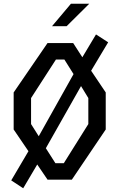

<svg xmlns="http://www.w3.org/2000/svg" viewBox="-20 -960 640 1026"><path d="M104 46 40 4 132 -152 53 -268V-466L234 -730H371L420 -654L493 -776L558 -734L467 -582L545 -466V-268L364 0H234L179 -81ZM146 -297 187 -232 373 -564 324 -642H279L146 -436ZM225 -168 276 -88H321L452 -297V-436L413 -500ZM258 -820H336L457 -940H359Z"/></svg>

Font: Moralerspace Krypton JPDOC
Style: Regular
Weight: 400
Version: v0.0.6; ttfautohint (v1.8.4.7-5d5b-dirty) -l 6 -r 45 -G 200 